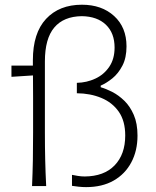

<svg xmlns="http://www.w3.org/2000/svg" viewBox="-20 -785 659 810"><path d="M343.3 4.4Q328.1 4.4 312 2.7Q295.9 1 283.7 -1V-47.4Q293.5 -45.4 307.9 -43Q322.3 -40.5 337.4 -40.5Q418.9 -41 463.6 -87.4Q508.3 -133.8 508.3 -213.4Q508.3 -274.4 481.2 -313.5Q454.1 -352.5 407.7 -371.8Q361.3 -391.1 304.2 -391.6V-435.5Q346.2 -436.5 382.3 -453.4Q418.5 -470.2 440.9 -503.2Q463.4 -536.1 463.4 -584.5Q463.4 -645.5 426.8 -680.7Q390.1 -715.8 325.2 -716.8Q248.5 -715.8 209 -668.9Q169.4 -622.1 169.4 -525.9V-226.1Q169.4 -163.1 170.7 -110.1Q171.9 -57.1 174.8 0H115.2Q117.7 -57.1 118.7 -110.1Q119.6 -163.1 119.6 -226.1V-277.3Q119.6 -324.7 119.6 -372.1Q119.6 -419.4 119.1 -466.8L28.3 -460.9V-508.3H118.7V-531.2Q118.7 -645.5 174.3 -705.3Q230 -765.1 325.7 -765.1Q409.2 -765.1 461.4 -717.5Q513.7 -669.9 513.7 -589.4Q513.7 -541 496.3 -507.8Q479 -474.6 453.9 -454.3Q428.7 -434.1 404.8 -423.8V-417Q427.2 -410.6 453.9 -397Q480.5 -383.3 504.6 -359.9Q528.8 -336.4 544.4 -300.3Q560.1 -264.2 560.1 -212.9Q560.1 -148.9 533.9 -99.9Q507.8 -50.8 459.5 -23.2Q411.1 4.4 343.3 4.4Z"/></svg>

Font: Pinar DS1 Light
Style: Regular
Weight: 300
Designer: Amin Abedi
Version: Version 3.000